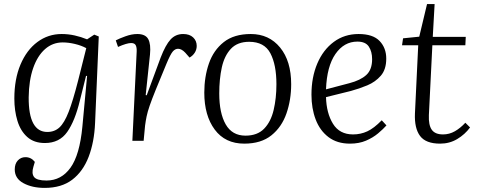

<svg xmlns="http://www.w3.org/2000/svg" viewBox="-20 -687 2328 937"><path d="M405 -316 400 -317 370 -197Q346 -97 308 -43Q270 11 199 11Q146 11 113 -18.5Q80 -48 65 -97.5Q50 -147 50 -206Q50 -301 80 -372Q110 -443 162.5 -482Q215 -521 281 -521Q313 -521 344.5 -514Q376 -507 405 -495L440 -518L462 -509L444 -87Q440 7 412.5 78.5Q385 150 332.5 190Q280 230 198 230Q137 230 94.5 207Q52 184 52 140Q52 112 67 96Q82 80 104 80Q132 80 150 103L143 127Q133 160 146.5 177Q160 194 207 194Q279 194 324 131.5Q369 69 382 -69ZM211 -43Q246 -43 270 -65Q294 -87 315 -141Q336 -195 361 -293L401 -452Q377 -465 345.5 -472.5Q314 -480 286 -480Q237 -480 200 -447.5Q163 -415 142 -355Q121 -295 120 -212Q119 -43 211 -43Z M647 -435Q648 -455 642.5 -466Q637 -477 620 -477Q599 -477 556 -458L545 -490Q562 -499 592.5 -510Q623 -521 650 -521Q690 -521 703.5 -496Q717 -471 712 -421L691 -223L696 -222L764 -406Q788 -468 812.5 -494.5Q837 -521 874 -521Q905 -521 922.5 -504.5Q940 -488 940 -463Q940 -445 930.5 -430Q921 -415 905 -406L884 -430Q866 -449 849 -449Q835 -449 823.5 -436Q812 -423 792 -375Q760 -298 740.5 -250Q721 -202 710.5 -171.5Q700 -141 695.5 -119Q691 -97 688 -74L681 0H626Z M1172 14Q1079 14 1028 -54.5Q977 -123 977 -235Q977 -312 999.5 -377Q1022 -442 1072 -481.5Q1122 -521 1204 -521Q1293 -521 1347 -455Q1401 -389 1401 -276Q1401 -200 1378 -133.5Q1355 -67 1304.5 -26.5Q1254 14 1172 14ZM1178 -25Q1236 -25 1269 -59Q1302 -93 1315.5 -150.5Q1329 -208 1329 -276Q1329 -371 1299.5 -427Q1270 -483 1196 -483Q1139 -483 1107 -449Q1075 -415 1062.5 -358Q1050 -301 1050 -231Q1050 -135 1081.5 -80Q1113 -25 1178 -25Z M1730 -521Q1800 -521 1832.5 -487Q1865 -453 1865 -401Q1865 -348 1838.5 -317.5Q1812 -287 1772.5 -270.5Q1733 -254 1692 -243L1571 -213Q1573 -135 1605 -83Q1637 -31 1703 -31Q1740 -31 1772.5 -46Q1805 -61 1843 -100L1866 -75Q1850 -57 1825 -36Q1800 -15 1766 -0.5Q1732 14 1688 14Q1625 14 1583 -18Q1541 -50 1520.5 -104Q1500 -158 1500 -225Q1500 -310 1528.5 -377Q1557 -444 1609 -482.5Q1661 -521 1730 -521ZM1796 -398Q1796 -435 1780 -459.5Q1764 -484 1724 -484Q1659 -484 1617 -423.5Q1575 -363 1571 -251L1685 -281Q1739 -295 1767.5 -321Q1796 -347 1796 -398Z M1947 -500 2026 -508 2064 -667H2101L2092 -507H2253L2251 -466H2090L2073 -125Q2071 -77 2087 -54Q2103 -31 2142 -31Q2173 -31 2200 -46.5Q2227 -62 2251 -88L2274 -65Q2249 -31 2211.5 -8.5Q2174 14 2128 14Q2058 14 2030 -23.5Q2002 -61 2005 -133L2021 -466H1942Z"/></svg>

Font: Literata 36pt Light
Style: Italic
Weight: 300
Italic angle: -2°
Designer: Latin by Veronika Burian and Jose Scaglione. Greek by Irene Vlachou. Cyrillic by Vera Evstafieva
Foundry: TypeTogether
Version: Version 3.002